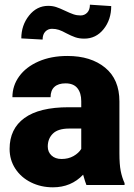

<svg xmlns="http://www.w3.org/2000/svg" viewBox="-20 -790 573 820"><path d="M340 -625Q318 -625 301 -631Q284 -637 263 -648Q245 -658 231.5 -662.5Q218 -667 202 -667Q185 -667 173.5 -655Q162 -643 162 -621L71 -626Q71 -682 104 -723.5Q137 -765 186 -765Q204 -765 219.5 -760Q235 -755 258 -744Q279 -734 293.5 -729Q308 -724 324 -724Q341 -724 352.5 -736Q364 -748 364 -770L455 -764Q455 -706 422.5 -665.5Q390 -625 340 -625ZM260 -434Q229 -434 212.5 -419Q196 -404 196 -375H33Q33 -424 62 -464Q91 -504 144.5 -527.5Q198 -551 268 -551Q368 -551 429 -501Q490 -451 490 -357V-136Q490 -88 495.5 -60Q501 -32 512 -8V0H349Q344 -12 335 -44Q284 10 206 10Q155 10 112.5 -11Q70 -32 45.5 -69.5Q21 -107 21 -154Q21 -240 84.5 -286Q148 -332 273 -332H327V-358Q327 -393 310.5 -413.5Q294 -434 260 -434ZM327 -154V-241H276Q228 -241 206 -219.5Q184 -198 184 -164Q184 -141 200 -126Q216 -111 243 -111Q272 -111 294 -123.5Q316 -136 327 -154Z"/></svg>

Font: Freesentation 9 Black
Style: Regular
Weight: 900
Designer: glyphs from Roboto by Christian Robertson / Hangul glyphs from Noto Sans CJK(Source Han Sans) by Jang Soo-young and Kang
Foundry: PT&
Version: Version 2.001